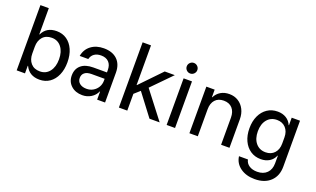

<svg xmlns="http://www.w3.org/2000/svg" viewBox="-90 -1213 3191 1936"><g transform="rotate(20 1505.0 -245.0)"><path d="M321.7 10Q211.7 10 168.3 -81.7H165V0H75.8V-700H165.8V-419.2H169.2Q211.7 -510 321.7 -510Q384.2 -510 430.8 -477.5Q477.5 -445 503.3 -386.7Q529.2 -328.3 529.2 -250Q529.2 -172.5 503.3 -113.8Q477.5 -55 430.8 -22.5Q384.2 10 321.7 10ZM297.5 -70Q362.5 -70 400.8 -119.2Q439.2 -168.3 439.2 -250Q439.2 -331.7 400.8 -380.8Q362.5 -430 297.5 -430Q235 -430 200.4 -390.4Q165.8 -350.8 165.8 -286.7V-213.3Q165.8 -149.2 200.4 -109.6Q235 -70 297.5 -70Z M781.7 9.2Q707.5 9.2 661.3 -32.9Q615 -75 615 -141.7Q615 -212.5 661.3 -252.1Q707.5 -291.7 792.5 -291.7H938.3V-316.7Q938.3 -371.7 908.8 -402.1Q879.2 -432.5 825.8 -432.5Q781.7 -432.5 752.9 -412.1Q724.2 -391.7 715 -354.2H623.3Q635.8 -426.7 690.8 -468.3Q745.8 -510 827.5 -510Q920 -510 972.1 -460Q1024.2 -410 1024.2 -319.2V0H939.2V-86.7H935.8Q916.7 -42.5 875 -16.7Q833.3 9.2 781.7 9.2ZM800 -65.8Q839.2 -65.8 870.4 -84.2Q901.7 -102.5 920 -133.8Q938.3 -165 938.3 -203.3V-223.3H798.3Q750 -223.3 724.6 -202.9Q699.2 -182.5 699.2 -145.8Q699.2 -109.2 726.7 -87.5Q754.2 -65.8 800 -65.8Z M1172.5 0V-700H1262.5V-275H1265.8L1482.5 -500H1590.8L1385.8 -290.8L1610 0H1500.8L1323.3 -234.2L1262.5 -180V0Z M1685 0V-500H1775V0ZM1730 -568.3Q1706.7 -568.3 1690 -585Q1673.3 -601.7 1673.3 -625Q1673.3 -648.3 1690 -665Q1706.7 -681.7 1730 -681.7Q1753.3 -681.7 1770 -665Q1786.7 -648.3 1786.7 -625Q1786.7 -601.7 1770 -585Q1753.3 -568.3 1730 -568.3Z M1929.2 0V-500H2018.3V-419.2H2021.7Q2043.3 -462.5 2082.5 -485.8Q2121.7 -509.2 2175 -509.2Q2229.2 -509.2 2270.8 -482.9Q2312.5 -456.7 2335.8 -410.8Q2359.2 -365 2359.2 -305.8V0H2269.2V-290Q2269.2 -354.2 2236.2 -390.8Q2203.3 -427.5 2144.2 -427.5Q2085 -427.5 2052.1 -390.8Q2019.2 -354.2 2019.2 -290V0Z M2704.2 210Q2611.7 210 2550 165.4Q2488.3 120.8 2478.3 46.7H2574.2Q2582.5 86.7 2616.7 109.2Q2650.8 131.7 2702.5 131.7Q2769.2 131.7 2807.1 93.3Q2845 55 2845 -10.8V-91.7H2841.7Q2823.3 -47.5 2784.6 -23.8Q2745.8 0 2693.3 0Q2630 0 2582.1 -32.1Q2534.2 -64.2 2507.5 -121.7Q2480.8 -179.2 2480.8 -255Q2480.8 -330.8 2507.5 -388.3Q2534.2 -445.8 2582.1 -477.9Q2630 -510 2693.3 -510Q2745.8 -510 2784.6 -486.2Q2823.3 -462.5 2841.7 -419.2H2845V-500H2934.2V-6.7Q2934.2 93.3 2872.1 151.7Q2810 210 2704.2 210ZM2715 -81.7Q2774.2 -81.7 2809.2 -120Q2844.2 -158.3 2844.2 -221.7V-288.3Q2844.2 -351.7 2808.8 -390Q2773.3 -428.3 2715 -428.3Q2649.2 -428.3 2610 -381.2Q2570.8 -334.2 2570.8 -255Q2570.8 -175.8 2610 -128.8Q2649.2 -81.7 2715 -81.7Z"/></g></svg>

Font: Funnel Sans Light
Style: Regular
Weight: 400
Version: Version 1.000